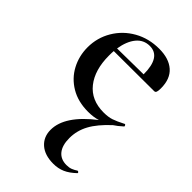

<svg xmlns="http://www.w3.org/2000/svg" viewBox="-205 -472 823 823"><g transform="rotate(45 207.0 -60.0)"><path d="M378 222Q381 222 383.5 225Q386 228 384 230Q359 254 335 264.5Q311 275 282 275Q230 275 200.5 249Q171 223 171 180Q171 94 288 4Q263 12 230 12Q169 12 124.5 -14.5Q80 -41 56.5 -85.5Q33 -130 33 -182Q33 -240 62 -289Q91 -338 141.5 -366.5Q192 -395 255 -395Q314 -395 347 -366Q380 -337 380 -280Q380 -265 377.5 -258Q375 -251 368 -251L124 -250Q123 -241 123 -222Q123 -135 163.5 -84Q204 -33 279 -33Q307 -33 326.5 -39.5Q346 -46 377 -62L379 -63Q381 -63 383.5 -59Q386 -55 384 -53Q362 -33 346 -23Q297 22 275 62.5Q253 103 253 148Q253 192 272 215.5Q291 239 326 239Q342 239 353.5 234.5Q365 230 377 222ZM126 -268 285 -270Q285 -375 218 -375Q181 -375 157.5 -346.5Q134 -318 126 -268Z"/></g></svg>

Font: Cormorant Garamond SemiBold
Style: Regular
Weight: 600
Designer: Christian Thalmann (Catharsis Fonts)
Version: Version 3.000